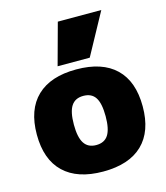

<svg xmlns="http://www.w3.org/2000/svg" viewBox="-118 -880 849 981"><g transform="rotate(-15 307.0 -390.0)"><path d="M307 10Q171 10 99 -59Q27 -128 27 -260Q27 -392 99 -461Q171 -530 307 -530Q444 -530 515.5 -461Q587 -392 587 -260Q587 -128 515.5 -59Q444 10 307 10ZM307 -130Q351 -130 371 -161.5Q391 -193 391 -260Q391 -328 371 -359Q351 -390 307 -390Q264 -390 243.5 -359Q223 -328 223 -260Q223 -193 243.5 -161.5Q264 -130 307 -130ZM390 -570H220L280 -790H510Z"/></g></svg>

Font: M PLUS 1 Black
Style: Regular
Weight: 900
Designer: Coji Morishita
Foundry: UNDERFOREST DESIGN
Version: Version 1.001